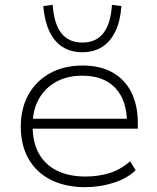

<svg xmlns="http://www.w3.org/2000/svg" viewBox="-20 -766 651 794"><path d="M332 8Q252 8 192 -21.5Q132 -51 99 -107.5Q66 -164 66 -242Q66 -318 97.5 -374.5Q129 -431 186.5 -463Q244 -495 321 -495Q395 -495 446 -466Q497 -437 523.5 -383.5Q550 -330 550 -256V-234H96V-275H527L505 -258Q505 -351 457 -402Q409 -453 320 -453Q258 -453 212 -427.5Q166 -402 140.5 -356.5Q115 -311 115 -249V-243Q115 -177 141 -130.5Q167 -84 216.5 -60Q266 -36 333 -36Q386 -36 432 -50Q478 -64 518 -99L541 -62Q506 -28 449.5 -10Q393 8 332 8ZM321 -550Q273 -550 238.5 -572Q204 -594 184 -637Q164 -680 159 -741L198 -746Q203 -668 233.5 -629Q264 -590 321 -590Q377 -590 407.5 -629Q438 -668 443 -746L482 -741Q478 -680 457.5 -637Q437 -594 402.5 -572Q368 -550 321 -550Z"/></svg>

Font: Nunito Sans 10pt SemiExpanded ExtraLight
Style: Regular
Weight: 250
Width: 6
Designer: Vernon Adams
Foundry: Vernon Adams
Version: Version 3.101;gftools[0.9.27]